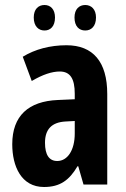

<svg xmlns="http://www.w3.org/2000/svg" viewBox="-20 -738 504 768"><path d="M115 -668C115 -633 134 -616 158 -616C182 -616 200 -633 200 -668C200 -701 182 -718 158 -718C134 -718 115 -702 115 -668ZM278 -668C278 -633 296 -616 321 -616C345 -616 364 -633 364 -668C364 -701 345 -718 321 -718C297 -718 278 -702 278 -668ZM246 -557C180 -557 120 -541 71 -511L107 -414C151 -440 188 -452 219 -452C261 -452 279 -423 279 -363V-341L211 -338C94 -333 29 -275 29 -161C29 -73 65 10 156 10C220 10 257 -17 290 -73H293L314 0H409V-362C409 -491 352 -557 246 -557ZM242 -252 279 -254V-204C279 -137 250 -94 209 -94C177 -94 160 -118 160 -167C160 -221 187 -249 242 -252Z"/></svg>

Font: Noto Sans Armenian ExtraCondensed
Style: Regular
Weight: 400
Width: 2
Designer: Monotype Design Team
Foundry: Monotype Imaging Inc.
Version: Version 2.008